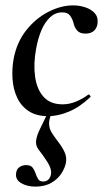

<svg xmlns="http://www.w3.org/2000/svg" viewBox="-20 -419 386 714"><path d="M159 13Q115 13 86.5 -6Q58 -25 43.5 -56.5Q29 -88 26.5 -126Q24 -164 31 -202Q43 -263 78 -307Q113 -351 160 -375Q207 -399 252 -399Q275 -399 296.5 -392Q318 -385 331.5 -371Q345 -357 343 -335Q342 -317 330.5 -305.5Q319 -294 298 -294Q276 -294 266 -306.5Q256 -319 253 -335Q249 -349 240.5 -361Q232 -373 211 -373Q186 -373 166.5 -355Q147 -337 134 -306.5Q121 -276 114 -236Q104 -181 110.5 -134Q117 -87 142 -59Q167 -31 213 -31Q239 -31 264.5 -42Q290 -53 308 -67Q310 -69 314 -65Q318 -61 316 -58Q277 -21 236.5 -4Q196 13 159 13ZM111 275Q80 275 58 261.5Q36 248 40 224Q42 209 53 202Q64 195 77 195Q94 195 101 204Q108 213 112 225Q116 237 121.5 246.5Q127 256 140 256Q165 256 170 227Q172 209 157.5 185.5Q143 162 124 138Q111 121 114.5 101.5Q118 82 129 60L158 0H173Q162 24 162.5 41.5Q163 59 172 73.5Q181 88 193 104Q212 128 220.5 147.5Q229 167 225 187Q222 204 209 225Q196 246 171.5 260.5Q147 275 111 275Z"/></svg>

Font: Cormorant Light SemiBold
Style: Italic
Weight: 600
Italic angle: -10°
Version: Version 4.000